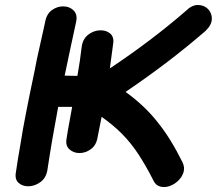

<svg xmlns="http://www.w3.org/2000/svg" viewBox="-20 -746 869 769"><path d="M594 -24Q603 -4 621 1Q639 6 658.5 -0.5Q678 -7 693.5 -22Q709 -37 715 -56Q721 -75 711 -96Q663 -193 611 -257Q560 -322 483 -378Q659 -497 803 -622Q828 -646 828.5 -670Q829 -694 813 -710Q797 -726 772.5 -726Q748 -726 724 -702Q588 -584 420 -472Q426 -517 433 -569Q438 -598 421 -612Q404 -626 378.5 -624.5Q353 -623 332 -606Q311 -589 307 -557Q301 -504 290 -442Q284 -442 239 -443L263 -557L285 -659Q291 -688 275 -704Q259 -720 234.5 -720.5Q210 -721 188.5 -706Q167 -691 161 -659Q159 -650 153.5 -624.5Q148 -599 140.5 -566.5Q133 -534 127 -505.5Q121 -477 119 -464Q113 -436 99 -368Q90 -322 83.5 -290Q77 -258 72 -229Q67 -200 61 -163Q51 -107 44 -58Q38 -28 54.5 -13.5Q71 1 96 0Q121 -1 143 -17.5Q165 -34 170 -66Q187 -180 213 -318H269Q267 -309 259 -263Q251 -221 247 -193Q241 -164 257.5 -148.5Q274 -133 298.5 -133Q323 -133 344.5 -149Q366 -165 371 -197Q376 -224 387 -278Q434 -245 469.5 -209Q505 -173 534.5 -128Q564 -83 594 -24Z"/></svg>

Font: Balsamiq Sans
Style: Bold Italic
Weight: 700
Italic angle: -12°
Designer: Michael Angeles
Foundry: Balsamiq SRL
Version: Version 1.020; ttfautohint (v1.8.4.7-5d5b);gftools[0.9.26]